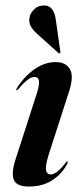

<svg xmlns="http://www.w3.org/2000/svg" viewBox="-20 -676 307 705"><path d="M165.5 -35.5Q176 -35.5 188.8 -44.5Q201.5 -53.5 220 -77Q225 -84 227 -83.5Q231 -82.5 226 -72.5Q206 -36 170.8 -13.5Q135.5 9 85.5 9Q42 9 31.2 -15Q20.5 -39 36.5 -89L111.5 -321.5Q125.5 -362.5 123.2 -378Q121 -393.5 107.5 -393.5Q97 -393.5 83.5 -384.5Q70 -375.5 48 -349.5Q43 -344.5 40.5 -345Q38 -345.5 41.5 -352Q69.5 -396 106.8 -422Q144 -448 184.5 -448Q222 -448 236.8 -422.2Q251.5 -396.5 234.5 -343L159 -109Q145.5 -65.5 149.2 -50.5Q153 -35.5 165.5 -35.5ZM185.5 -599.5 201.5 -486.5Q202 -482 200.5 -480.5Q197.5 -478.5 195 -481L116 -552Q101.5 -564.5 92.8 -580Q84 -595.5 89.5 -616.5Q93 -630 106.8 -643Q120.5 -656 142.5 -656Q179 -656 185.5 -599.5Z"/></svg>

Font: Fraunces 144pt S000 SemiBold
Style: Italic
Weight: 600
Italic angle: -16°
Version: Version 1.000; ttfautohint (v1.8.3)